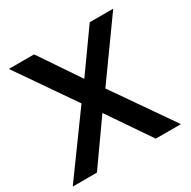

<svg xmlns="http://www.w3.org/2000/svg" viewBox="-158 -866 1016 1020"><g transform="rotate(-30 350.0 -355.5)"><path d="M4.4 0 265.6 -359.4 22.9 -710.9H177.7L343.8 -464.8L519 -710.9H663.1L415 -364.7L668 0H513.7L336.4 -259.8L152.8 0Z"/></g></svg>

Font: Ride
Style: Bold
Weight: 700
Version: Version 3.000